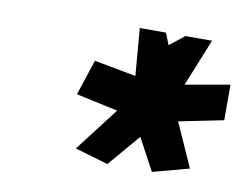

<svg xmlns="http://www.w3.org/2000/svg" viewBox="-50 -866 622 484"><g transform="rotate(10 261.0 -624.0)"><path d="M145 -608 252 -585 166 -473 251 -448 321 -530 365 -448 458 -473 408 -585 522 -608V-699L408 -679L457 -800H389L351 -770L339 -800H272L282 -679L175 -699Z"/></g></svg>

Font: Rabbid Highway Sign IV
Style: BdObl
Weight: 400
Foundry: Cannot Into Space Fonts
Version: Version 0.277